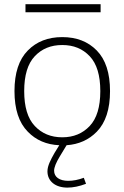

<svg xmlns="http://www.w3.org/2000/svg" viewBox="-20 -666 575 887"><path d="M267.6 -494.6C202.1 -494.6 148.9 -474.1 108.4 -432.6C67.4 -391.1 46.9 -328.6 46.9 -245.1C46.9 -161.6 67.4 -99.1 108.4 -57.6C146 -18.6 194.8 2.4 253.9 4.9L231.9 40.5C213.9 72.3 199.2 100.1 199.2 125.5C199.2 170.9 235.4 200.7 291.5 200.7C317.9 200.7 346.7 194.8 377.4 183.1L367.2 155.3C342.3 164.6 318.4 169.4 295.4 169.4C254.9 169.4 230 151.9 230 122.6C230 107.4 238.8 85.4 256.3 56.6L287.6 4.9C343.8 1 390.6 -20 427.2 -57.6C467.8 -99.1 488.3 -161.6 488.3 -245.1C488.3 -328.6 467.8 -391.1 427.2 -432.6C386.7 -474.1 333.5 -494.6 267.6 -494.6ZM267.6 -458C319.8 -458 361.8 -440.9 394.5 -406.2C427.2 -371.6 443.4 -317.9 443.4 -245.1C443.4 -172.4 427.2 -118.7 394.5 -84C361.8 -49.3 319.8 -31.7 267.6 -31.7C215.3 -31.7 173.3 -49.3 140.6 -84C107.9 -118.7 91.8 -172.4 91.8 -245.1C91.8 -317.9 107.9 -371.6 140.6 -406.2C173.3 -440.9 215.3 -458 267.6 -458ZM97.7 -646.5V-609.4H444.8V-646.5Z"/></svg>

Font: Estedad ExtraLight
Style: Regular
Weight: 200
Designer: Amin Abedi
Version: Version 7.3